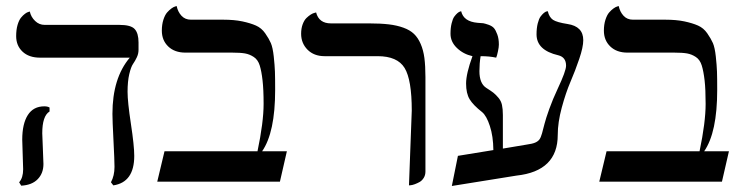

<svg xmlns="http://www.w3.org/2000/svg" viewBox="-20 -598 2440 632"><path d="M119.1 -159.2C119.1 -197.3 127.1 -221.2 143.1 -231V-244.1C138.8 -246.7 133.1 -248 126 -248C101.9 -248 83.7 -238.4 71.5 -219.2C59.3 -200 53.2 -173 53.2 -138.2C53.2 -131.7 53.7 -115.3 54.7 -89.1C55.7 -62.9 56.2 -46.9 56.2 -41C56.2 -22.1 51.8 -7.8 43 2L49.8 13.2C73.6 11.9 91.7 4.7 104.2 -8.3C116.8 -21.3 123 -37.9 123 -58.1C123 -64.3 122.4 -81.1 121.1 -108.4C119.8 -135.7 119.1 -152.7 119.1 -159.2ZM399.9 -295.9C399.9 -318.7 401.8 -338.1 405.5 -354C409.3 -370 413.4 -381.2 418 -387.7C422.5 -394.2 426.7 -401.4 430.4 -409.4C434.2 -417.4 436 -425.6 436 -434.1V-458C436 -478.5 431.8 -493.3 423.3 -502.4C414.9 -511.6 398.1 -516.1 373 -516.1H127C114.9 -516.1 104.4 -520.4 95.5 -529.1C86.5 -537.7 80.7 -548 78.1 -560.1L73.2 -558.6C70.3 -557.9 66.7 -556 62.3 -552.7C57.9 -549.5 53.5 -545.2 49.1 -539.8C44.7 -534.4 40.9 -526.4 37.8 -515.9C34.7 -505.3 33.2 -493 33.2 -479C33.2 -458.2 40.2 -441.2 54.2 -428C68.2 -414.8 87.4 -408.2 111.8 -408.2H407.2C369.1 -363.3 350.1 -301.6 350.1 -223.1C350.1 -209.1 351.2 -180.1 353.5 -136C355.8 -91.9 356.9 -62.8 356.9 -48.8C356.9 -29.3 353 -12.4 345.2 2L353 12.2C398.9 5.4 421.9 -27 421.9 -85C421.9 -107.1 418.2 -142.3 410.9 -190.4C403.6 -238.6 399.9 -273.8 399.9 -295.9Z M715.3 -533.2H608.4C595.7 -533.2 585.4 -537.5 577.4 -546.1C569.4 -554.8 564.1 -565.4 561.5 -578.1L556.6 -576.7C553.1 -575.7 548.9 -573.5 544.2 -570.1C539.5 -566.7 534.7 -562.3 530 -556.9C525.3 -551.5 521.2 -543.5 517.8 -533C514.4 -522.4 512.7 -510.4 512.7 -497.1C512.7 -475.9 519.7 -458.6 533.7 -445.1C547.7 -431.6 566.6 -424.8 590.3 -424.8H744.6C762.5 -424.8 776.5 -423.9 786.6 -422.1C796.7 -420.3 806.3 -416.4 815.4 -410.4C824.5 -404.4 831.1 -395 835 -382.3C838.9 -369.6 842 -353.4 844.2 -333.5C846.5 -313.6 847.7 -287.8 847.7 -255.9C847.7 -215.8 841 -163.9 827.6 -100.1H521.5L497.6 0H901.4L924.3 -100.1H842.8C871.4 -141.4 885.7 -208.7 885.7 -301.8C885.7 -328.1 885.5 -348.2 885 -362.1C884.5 -375.9 883.2 -392.6 881.1 -412.1C879 -431.6 875.8 -446.3 871.6 -456.1C867.4 -465.8 861.2 -476.6 853 -488.3C844.9 -500 834.7 -508.5 822.5 -513.9C810.3 -519.3 795.3 -523.8 777.6 -527.6C759.8 -531.3 739.1 -533.2 715.3 -533.2Z M1326.2 12.2 1332 11.7C1335.6 11.4 1340.1 10.3 1345.5 8.3C1350.8 6.3 1356.1 3.9 1361.3 1C1366.5 -2 1371 -6.4 1374.8 -12.5C1378.5 -18.5 1380.4 -25.4 1380.4 -33.2V-344.2C1380.4 -368.7 1379.2 -389.6 1377 -407C1374.7 -424.4 1370.6 -439.9 1364.7 -453.4C1358.9 -466.9 1351.6 -477.9 1342.8 -486.3C1334 -494.8 1322.4 -501.6 1308.1 -506.8C1293.8 -512 1277.7 -515.7 1259.8 -517.8C1241.9 -519.9 1220.4 -521 1195.3 -521H1069.3C1043 -521 1026.7 -533 1020.5 -557.1L1015.6 -555.7C1012 -555 1007.9 -553.2 1003.2 -550.3C998.5 -547.4 993.7 -543.5 988.8 -538.8C983.9 -534.1 979.7 -527.2 976.3 -518.1C972.9 -509 971.2 -498.5 971.2 -486.8C971.2 -466 978.3 -448.5 992.4 -434.3C1006.6 -420.2 1025.2 -413.1 1048.3 -413.1H1223.1C1266.4 -413.1 1296 -400.1 1311.8 -374.3C1327.6 -348.4 1335.4 -301.6 1335.4 -233.9Z M1713.9 -122.1 1635.3 -108.9V-219.2C1635.3 -232.6 1634.3 -243.7 1632.3 -252.7C1630.4 -261.6 1626.3 -269.7 1620.1 -276.9C1613.9 -284 1608.6 -289.3 1604.2 -292.7C1599.9 -296.1 1591.8 -301.6 1580.1 -309.1C1565.4 -318.8 1558.1 -337.1 1558.1 -363.8C1558.1 -380.7 1559.4 -397.1 1562 -413.1C1581.5 -413.1 1598.6 -411.5 1613.3 -408.2C1615.2 -412.8 1617.2 -419.7 1619.1 -429C1621.1 -438.2 1622.1 -445.6 1622.1 -451.2C1622.1 -464.2 1620.4 -475.3 1616.9 -484.6C1613.5 -493.9 1609.9 -500.8 1606 -505.4C1602.1 -509.9 1596.2 -513.6 1588.4 -516.4C1580.6 -519.1 1574.7 -520.8 1570.8 -521.5C1567.5 -521.8 1561.4 -522.3 1552.2 -522.9C1521.3 -525.6 1503.3 -538.2 1498 -561L1494.6 -560.1C1492 -559.4 1489 -557.6 1485.6 -554.7C1482.2 -551.8 1478.8 -547.9 1475.3 -543.2C1471.9 -538.5 1469 -531.2 1466.6 -521.2C1464.1 -511.3 1462.9 -499.8 1462.9 -486.8C1462.9 -469.2 1469.9 -453.7 1483.9 -440.2C1497.9 -426.7 1515 -417.6 1535.2 -413.1C1521.2 -374.7 1514.2 -344.7 1514.2 -323.2C1514.2 -301.4 1518.1 -284.1 1525.9 -271.2C1533.7 -258.4 1547.4 -244.3 1566.9 -229C1576.7 -220.9 1585.2 -205.6 1592.5 -183.1C1599.9 -160.6 1603.7 -134.3 1604 -104L1487.3 -85L1467.3 14.2L1680.2 -20C1770.7 -29.8 1815.9 -74.4 1815.9 -153.8C1815.9 -181.2 1820.3 -211.1 1829.1 -243.7C1837.9 -276.2 1847.5 -304.6 1857.9 -328.9C1868.3 -353.1 1877.9 -378.2 1886.7 -404.1C1895.5 -429.9 1899.9 -450.5 1899.9 -465.8C1899.9 -496.1 1882.6 -513.8 1848.1 -519C1824.7 -522.6 1808.8 -527.2 1800.3 -532.7C1791.8 -538.6 1786.1 -548 1783.2 -561L1779.3 -560.5C1776.7 -559.9 1773.6 -558.1 1770 -555.2C1766.4 -552.2 1762.9 -548.3 1759.3 -543.5C1755.7 -538.6 1752.6 -531 1750 -520.8C1747.4 -510.5 1746.1 -498.5 1746.1 -484.9C1746.1 -450 1770 -427.1 1817.9 -416C1834.8 -411.8 1843.3 -400.4 1843.3 -381.8C1843.3 -370.1 1834.1 -344.9 1815.9 -306.2C1804.9 -282.7 1795.6 -260.5 1788.1 -239.5C1780.6 -218.5 1775.4 -202.3 1772.5 -190.9L1764.2 -159.2C1761.6 -149.7 1758.6 -142.9 1755.4 -138.7C1752.1 -134.4 1747.4 -131 1741.2 -128.4C1735 -125.8 1725.9 -123.7 1713.9 -122.1Z M2170.4 -533.2H2063.5C2050.8 -533.2 2040.4 -537.5 2032.5 -546.1C2024.5 -554.8 2019.2 -565.4 2016.6 -578.1L2011.7 -576.7C2008.1 -575.7 2004 -573.5 1999.3 -570.1C1994.5 -566.7 1989.8 -562.3 1985.1 -556.9C1980.4 -551.5 1976.3 -543.5 1972.9 -533C1969.5 -522.4 1967.8 -510.4 1967.8 -497.1C1967.8 -475.9 1974.8 -458.6 1988.8 -445.1C2002.8 -431.6 2021.6 -424.8 2045.4 -424.8H2199.7C2217.6 -424.8 2231.6 -423.9 2241.7 -422.1C2251.8 -420.3 2261.4 -416.4 2270.5 -410.4C2279.6 -404.4 2286.1 -395 2290 -382.3C2293.9 -369.6 2297 -353.4 2299.3 -333.5C2301.6 -313.6 2302.7 -287.8 2302.7 -255.9C2302.7 -215.8 2296.1 -163.9 2282.7 -100.1H1976.6L1952.6 0H2356.4L2379.4 -100.1H2297.9C2326.5 -141.4 2340.8 -208.7 2340.8 -301.8C2340.8 -328.1 2340.6 -348.2 2340.1 -362.1C2339.6 -375.9 2338.3 -392.6 2336.2 -412.1C2334.1 -431.6 2330.9 -446.3 2326.7 -456.1C2322.4 -465.8 2316.2 -476.6 2308.1 -488.3C2300 -500 2289.8 -508.5 2277.6 -513.9C2265.4 -519.3 2250.4 -523.8 2232.7 -527.6C2214.9 -531.3 2194.2 -533.2 2170.4 -533.2Z"/></svg>

Font: Linux Biolinum G
Style: Bold
Weight: 700
Designer: Philipp H. Poll
Foundry: Philipp H. Poll
Version: Version 1.1.0